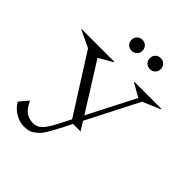

<svg xmlns="http://www.w3.org/2000/svg" viewBox="-347 -902 1312 1312"><g transform="rotate(45 309.0 -246.0)"><path d="M314 38.1Q311 43.5 305.7 54.2Q283.7 96.7 273.4 116Q263.2 135.3 246.1 163.3Q229 191.4 216.8 202.9Q204.6 214.4 187 227.8Q169.4 241.2 149.9 245.6Q130.4 250 106 250Q65.4 250 23.7 225.8Q-18.1 201.7 -42 159.2L9.8 97.2H14.2Q35.2 146.5 64.9 168.2Q94.7 189.9 137.2 189.9Q147.5 189.9 157 187.5Q166.5 185.1 174.3 181.6Q182.1 178.2 190.7 170.9Q199.2 163.6 205.3 157.5Q211.4 151.4 219.5 140.1Q227.5 128.9 232.7 120.8Q237.8 112.8 246.1 97.9Q254.4 83 259.3 73.7Q264.2 64.5 272.9 46.9L306.2 -18.1L40 -438L-83 -496.1V-500H232.9V-496.1L131.8 -438L346.2 -96.2L522.9 -440.9L425.8 -496.1V-500H688V-496.1L559.1 -440.9L366.2 -64L405.8 0H333ZM224.1 -651.1Q209 -666 209 -689Q209 -711.9 224.1 -727.1Q239.3 -742.2 262.2 -742.2Q285.2 -742.2 300 -727.1Q314.9 -711.9 314.9 -689Q314.9 -666 300 -651.1Q285.2 -636.2 262.2 -636.2Q239.3 -636.2 224.1 -651.1ZM401.1 -651.1Q386.2 -666 386.2 -689Q386.2 -711.9 401.1 -727.1Q416 -742.2 439 -742.2Q461.9 -742.2 477.1 -727.1Q492.2 -711.9 492.2 -689Q492.2 -666 477.1 -651.1Q461.9 -636.2 439 -636.2Q416 -636.2 401.1 -651.1Z"/></g></svg>

Font: Messapia
Style: Regular
Weight: 400
Designer: Luca Marsano
Foundry: Collletttivo
Version: Version 1.000;FEAKit 1.0